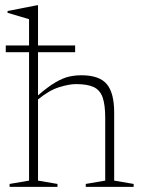

<svg xmlns="http://www.w3.org/2000/svg" viewBox="-20 -730 554 750"><path d="M204.5 0H17.5V-11.5L93.5 -24.5V-526H2.5V-552.5H93.5V-655L9.5 -680V-687L124.5 -709.5H128.5V-552.5H273.5V-526H128.5V-357.5Q169 -392.5 198.2 -409.2Q227.5 -426 251 -431Q274.5 -436 298 -436Q368 -436 397 -401.5Q426 -367 426 -290.5V-24.5L502 -11.5V0H315V-11.5L391 -24.5V-269.5Q391 -321 380.8 -349.8Q370.5 -378.5 345.8 -390Q321 -401.5 277 -401.5Q249.5 -401.5 210.5 -389.2Q171.5 -377 128.5 -341.5V-24.5L204.5 -11.5Z"/></svg>

Font: Newsreader Text ExtraLight
Style: Regular
Weight: 275
Designer: Hugues Gentile
Foundry: Production Type
Version: Version 1.001